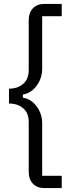

<svg xmlns="http://www.w3.org/2000/svg" viewBox="-20 -818 400 983"><path d="M208 145Q169 145 148 122Q127 99 127 62V-194Q127 -239 99 -263.5Q71 -288 26 -288V-364Q71 -364 99 -389Q127 -414 127 -459V-715Q127 -752 148 -775Q169 -798 208 -798H296V-735H196V-468Q196 -418 168 -379.5Q140 -341 97 -334V-318Q140 -311 168 -273Q196 -235 196 -185V82H296V145Z"/></svg>

Font: IBM Plex Sans JP
Style: Regular
Weight: 400
Designer: Mike Abbink; Paul van der Laan; Pieter van Rosmalen; Wujin Sim; Yejin Wi; Jinhee Kim; Boomi Park; Yona Kim; Kichan Ma
Foundry: Sandoll Inc.
Version: Version 1.001